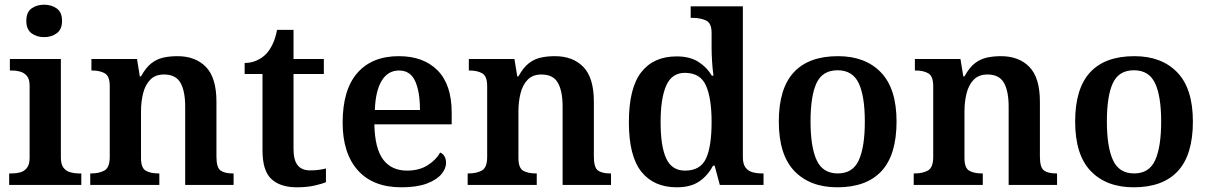

<svg xmlns="http://www.w3.org/2000/svg" viewBox="-20 -787 5146 817"><path d="M19 0V-49H31Q49 -49 66 -53.5Q83 -58 94.5 -72.5Q106 -87 106 -115V-423Q106 -451 94 -464.5Q82 -478 65 -482.5Q48 -487 31 -487H22V-536H239V-117Q239 -88 250 -73.5Q261 -59 279 -54Q297 -49 313 -49H326V0ZM168 -629Q136 -629 114 -645.5Q92 -662 92 -698Q92 -735 114 -751Q136 -767 168 -767Q199 -767 221.5 -751Q244 -735 244 -698Q244 -662 221.5 -645.5Q199 -629 168 -629Z M364 0V-49H368Q402 -49 424.5 -61.5Q447 -74 447 -119V-421Q447 -463 426 -475Q405 -487 372 -487H369V-536H563L575 -462H580Q601 -500 624.5 -518Q648 -536 675.5 -542Q703 -548 735 -548Q812 -548 856.5 -502Q901 -456 901 -354V-121Q901 -74 918.5 -61.5Q936 -49 970 -49H974V0H768V-334Q768 -399 748 -434.5Q728 -470 678 -470Q641 -470 619.5 -448Q598 -426 589 -390Q580 -354 580 -313V-115Q580 -72 600.5 -60.5Q621 -49 654 -49H658V0Z M1243 10Q1173 10 1135 -25Q1097 -60 1097 -147V-472H1021V-519Q1049 -519 1073 -530Q1097 -541 1113 -558Q1128 -574 1140 -599Q1152 -624 1159 -660H1229V-536H1358V-472H1229V-153Q1229 -106 1246.5 -84Q1264 -62 1299 -62Q1318 -62 1334.5 -64Q1351 -66 1367 -70V-12Q1352 -5 1319 2.5Q1286 10 1243 10Z M1688 10Q1567 10 1502.5 -62.5Q1438 -135 1438 -265Q1438 -405 1500.5 -476.5Q1563 -548 1677 -548Q1782 -548 1842 -487.5Q1902 -427 1902 -308V-258H1573Q1575 -155 1610.5 -108Q1646 -61 1712 -61Q1764 -61 1800 -84Q1836 -107 1853 -138Q1865 -133 1871.5 -121.5Q1878 -110 1878 -94Q1878 -69 1857.5 -45Q1837 -21 1795 -5.5Q1753 10 1688 10ZM1767 -319Q1767 -397 1746.5 -442Q1726 -487 1678 -487Q1631 -487 1604.5 -444Q1578 -401 1575 -319Z M1970 0V-49H1974Q2008 -49 2030.5 -61.5Q2053 -74 2053 -119V-421Q2053 -463 2032 -475Q2011 -487 1978 -487H1975V-536H2169L2181 -462H2186Q2207 -500 2230.5 -518Q2254 -536 2281.5 -542Q2309 -548 2341 -548Q2418 -548 2462.5 -502Q2507 -456 2507 -354V-121Q2507 -74 2524.5 -61.5Q2542 -49 2576 -49H2580V0H2374V-334Q2374 -399 2354 -434.5Q2334 -470 2284 -470Q2247 -470 2225.5 -448Q2204 -426 2195 -390Q2186 -354 2186 -313V-115Q2186 -72 2206.5 -60.5Q2227 -49 2260 -49H2264V0Z M2860 10Q2762 10 2709 -56.5Q2656 -123 2656 -267Q2656 -412 2708.5 -479.5Q2761 -547 2859 -547Q2915 -547 2951.5 -524Q2988 -501 3009 -465H3016Q3012 -492 3010 -525.5Q3008 -559 3008 -583V-647Q3008 -689 2984 -700Q2960 -711 2927 -711H2919V-760H3141V-119Q3141 -89 3152.5 -74Q3164 -59 3182.5 -54Q3201 -49 3224 -49H3229V0H3043L3021 -82H3014Q2992 -40 2955.5 -15Q2919 10 2860 10ZM2895 -61Q2960 -61 2984 -112Q3008 -163 3008 -268Q3008 -369 2984 -423Q2960 -477 2894 -477Q2839 -477 2815 -423Q2791 -369 2791 -267Q2791 -164 2815 -112.5Q2839 -61 2895 -61Z M3543 10Q3427 10 3360.5 -59Q3294 -128 3294 -270Q3294 -410 3357.5 -479Q3421 -548 3546 -548Q3662 -548 3728.5 -479Q3795 -410 3795 -270Q3795 -128 3731 -59Q3667 10 3543 10ZM3545 -49Q3609 -49 3634.5 -105.5Q3660 -162 3660 -270Q3660 -378 3634 -433Q3608 -488 3544 -488Q3480 -488 3454.5 -433.5Q3429 -379 3429 -270Q3429 -162 3455 -105.5Q3481 -49 3545 -49Z M3868 0V-49H3872Q3906 -49 3928.5 -61.5Q3951 -74 3951 -119V-421Q3951 -463 3930 -475Q3909 -487 3876 -487H3873V-536H4067L4079 -462H4084Q4105 -500 4128.5 -518Q4152 -536 4179.5 -542Q4207 -548 4239 -548Q4316 -548 4360.5 -502Q4405 -456 4405 -354V-121Q4405 -74 4422.5 -61.5Q4440 -49 4474 -49H4478V0H4272V-334Q4272 -399 4252 -434.5Q4232 -470 4182 -470Q4145 -470 4123.5 -448Q4102 -426 4093 -390Q4084 -354 4084 -313V-115Q4084 -72 4104.5 -60.5Q4125 -49 4158 -49H4162V0Z M4804 10Q4688 10 4621.5 -59Q4555 -128 4555 -270Q4555 -410 4618.5 -479Q4682 -548 4807 -548Q4923 -548 4989.5 -479Q5056 -410 5056 -270Q5056 -128 4992 -59Q4928 10 4804 10ZM4806 -49Q4870 -49 4895.5 -105.5Q4921 -162 4921 -270Q4921 -378 4895 -433Q4869 -488 4805 -488Q4741 -488 4715.5 -433.5Q4690 -379 4690 -270Q4690 -162 4716 -105.5Q4742 -49 4806 -49Z"/></svg>

Font: Noto Nastaliq Urdu SemiBold
Style: Regular
Weight: 600
Version: Version 3.007